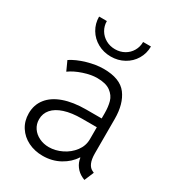

<svg xmlns="http://www.w3.org/2000/svg" viewBox="-179 -847 881 963"><g transform="rotate(30 261.5 -365.5)"><path d="M48.3 -142.6Q48.3 -191.9 76.7 -228Q105 -264.2 159.2 -283.4Q213.4 -302.7 289.6 -302.7H377.9V-333.5Q377.9 -370.1 369.9 -398.9Q361.8 -427.7 335.2 -447.5Q308.6 -467.3 257.8 -467.3Q223.1 -467.3 179.7 -452.9Q136.2 -438.5 106.9 -417L82.5 -470.7Q117.2 -493.7 168.2 -508.5Q219.2 -523.4 263.2 -523.4Q358.4 -523.4 397.2 -471.9Q436 -420.4 436 -333V-134.3Q436 -65.9 472.7 -50.3L480 -46.9L457 7.8L443.8 2Q418.9 -9.8 403.1 -31.2Q387.2 -52.7 383.8 -79.1H381.3Q357.4 -41 313.2 -16.6Q269 7.8 214.4 7.8Q168 7.8 130.1 -11Q92.3 -29.8 70.3 -64Q48.3 -98.1 48.3 -142.6ZM219.7 -45.4Q257.3 -45.4 294.2 -63.5Q331.1 -81.5 355 -113Q378.9 -144.5 378.9 -183.1V-252.4H293Q233.9 -252.4 192.4 -239Q150.9 -225.6 129.4 -200.9Q107.9 -176.3 107.9 -142.6Q107.9 -114.3 122.8 -92.3Q137.7 -70.3 163.3 -57.9Q189 -45.4 219.7 -45.4ZM111.3 -738.8H156.2Q156.2 -710.4 170.2 -687Q184.1 -663.6 208.3 -650.1Q232.4 -636.7 261.7 -636.7Q291 -636.7 314.9 -650.1Q338.9 -663.6 352.5 -687Q366.2 -710.4 366.2 -738.8H411.6Q411.6 -698.7 391.8 -665.5Q372.1 -632.3 337.6 -613.3Q303.2 -594.2 261.7 -594.2Q219.7 -594.2 185.3 -613.3Q150.9 -632.3 131.1 -665.5Q111.3 -698.7 111.3 -738.8Z"/></g></svg>

Font: Reddit Sans Light
Style: Regular
Weight: 300
Designer: Stephen Hutchings
Foundry: Reddit
Version: Version 1.013